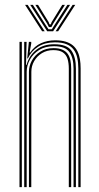

<svg xmlns="http://www.w3.org/2000/svg" viewBox="-20 -773 410 793"><path d="M303.5 0V-490Q303.5 -514.2 299.1 -534Q294.8 -553.8 284.1 -568.2Q273.5 -582.8 254.6 -590.5Q235.8 -598.2 206.5 -598.2Q165.8 -598.2 137.5 -580.1Q109.2 -562 95 -531.8H92.5L99.2 -600H109V-593L102.2 -556H104.5Q123 -582.8 149.4 -594.6Q175.8 -606.5 208.2 -606.5Q233.2 -606.5 251.4 -600.9Q269.5 -595.2 281.4 -585.1Q293.2 -575 300.2 -560.6Q307.2 -546.2 310.1 -528.6Q313 -511 313 -490.5V0ZM60.5 0V-600H70.2V0ZM99.5 0V-476.5Q99.5 -500.5 111.6 -522.8Q123.8 -545 146.5 -559.6Q169.2 -574.2 201.2 -574.2Q222.8 -574.2 237 -568.1Q251.2 -562 259.4 -550.8Q267.5 -539.5 270.8 -523.9Q274 -508.2 274 -489V0H264.2V-489Q264.2 -512.8 258.9 -530Q253.5 -547.2 239.6 -556.6Q225.8 -566 200.2 -566Q173.8 -566 153.2 -553.5Q132.8 -541 121.1 -520.6Q109.5 -500.2 109.5 -476.8L109.2 0ZM80 0V-600H89.8L87.5 -505.2H89.8Q100.2 -543.5 129.8 -567Q159.2 -590.5 204.2 -590.2Q256.2 -590.2 274.9 -563.9Q293.5 -537.5 293.5 -489.8V0H283.8V-489.5Q283.8 -534.2 266.5 -558.2Q249.2 -582.2 202.8 -582.2Q167.2 -582.2 142.1 -566.8Q117 -551.2 103.6 -526.9Q90.2 -502.5 90.2 -476.5V0ZM83.5 -753H94.2L164.5 -644H153.8ZM104.8 -753H115.8L169 -669.5L180.2 -652.2H194L205 -669.5L258.5 -753H269.5L199.5 -644H174.8ZM126 -753H137L181.2 -681.2L184.2 -672.5H190L193 -681.2L237.2 -753H248.2L200 -675.8L192.2 -661.2H182L174.5 -675.8ZM280 -753H290.8L220.2 -644H209.8Z"/></svg>

Font: Big Shoulders Inline Text Thin ExtraLight
Style: Regular
Weight: 250
Version: Version 2.002